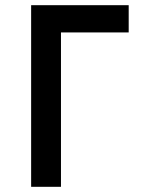

<svg xmlns="http://www.w3.org/2000/svg" viewBox="-20 -720 546 740"><path d="M476 -700V-595H215V0H100V-700Z"/></svg>

Font: Montserrat-Arabic
Style: Regular
Weight: 400
Designer: Mohamed Gaber
Foundry: Kief Type Foundry
Version: Version 5.008;PS 005.008;hotconv 1.0.88;makeotf.lib2.5.64775